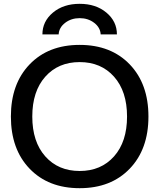

<svg xmlns="http://www.w3.org/2000/svg" viewBox="-20 -975 834 1005"><path d="M592 -795H507Q505 -831 473 -855.5Q441 -880 397 -880Q353 -880 321 -855.5Q289 -831 287 -795H202Q202 -863 257 -909Q312 -955 397 -955Q482 -955 537 -909Q592 -863 592 -795ZM217 -156.5Q285 -80 397 -80Q509 -80 577 -156.5Q645 -233 645 -365Q645 -497 577 -573.5Q509 -650 397 -650Q285 -650 217 -573.5Q149 -497 149 -365Q149 -233 217 -156.5ZM659 -92Q561 10 397 10Q233 10 135 -92Q37 -194 37 -365Q37 -536 135 -638Q233 -740 397 -740Q561 -740 659 -638Q757 -536 757 -365Q757 -194 659 -92Z"/></svg>

Font: Mplus 1p Medium
Style: Regular
Weight: 500
Version: Version 1.061